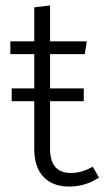

<svg xmlns="http://www.w3.org/2000/svg" viewBox="-20 -675 384 706"><path d="M344 -22Q294 11 234 11Q174 11 140 -24.5Q106 -60 106 -127V-303H23V-350H106V-476H18V-523H106V-648L164 -655V-523H299L292 -476H164V-350H288V-303H164V-130Q164 -84 183 -61.5Q202 -39 241 -39Q281 -39 321 -62Z"/></svg>

Font: Fira Sans Light
Style: Regular
Weight: 300
Designer: bBox Type GmbH & Carrois Corporate GbR & Edenspiekermann AG
Foundry: bBox Type GmbH & Carrois Corporate GbR & Edenspiekermann AG
Version: Version 4.301